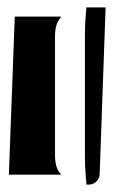

<svg xmlns="http://www.w3.org/2000/svg" viewBox="-20 -510 310 520"><path d="M210 -90V-412Q210 -449 214 -489V-490H220H266L250 -40Q250 -27 241 -18.5Q232 -10 220 -10H214V-13Q210 -53 210 -90ZM4 -37 20 -465H145V-463Q129 -447 129 -412V-90Q129 -54 145 -38V-37Z"/></svg>

Font: PrimecolorB
Style: Medium
Weight: 500
Designer: gluk
Foundry: gluk
Version: Version 0.672